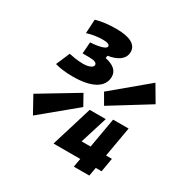

<svg xmlns="http://www.w3.org/2000/svg" viewBox="-163 -831 920 960"><g transform="rotate(30 296.5 -351.5)"><path d="M395 0H484.4L493.2 -49.3H526.9L540.5 -128.9H506.8L537.1 -301.8H447.8L417.5 -128.9H365.7L414.6 -285.6H321.8L250 -50.8L249 -49.3H403.8ZM164.1 -387.2C267.6 -387.2 335 -418.9 335 -484.4C335 -518.1 308.6 -540.5 261.2 -549.8L263.7 -564.5C320.8 -572.8 355 -599.1 355 -638.2C355 -680.7 313.5 -703.1 235.8 -703.1C192.9 -703.1 153.3 -698.7 118.2 -688.5L113.8 -608.4C142.1 -617.7 172.4 -622.6 207 -622.6C231.9 -622.6 243.7 -616.7 243.7 -606.4C243.7 -594.2 216.3 -582.5 154.8 -578.6L149.9 -512.2H189C219.2 -512.2 233.4 -505.4 233.4 -492.7C233.4 -479 210 -468.3 177.7 -468.3C142.6 -468.3 115.7 -474.6 95.2 -478.5L61.5 -399.9C87.9 -392.1 122.6 -387.2 164.1 -387.2ZM374 -338.9 593.3 -474.6 538.6 -567.4 338.4 -400.4ZM90.3 -119.1 287.1 -281.7 252.4 -343.8 37.6 -214.4Z"/></g></svg>

Font: Cascadia Code SemiBold
Style: Italic
Weight: 600
Italic angle: -10°
Monospace: yes
Designer: Aaron Bell
Foundry: Saja Typeworks
Version: Version 2404.023